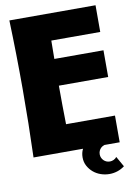

<svg xmlns="http://www.w3.org/2000/svg" viewBox="-93 -762 672 970"><g transform="rotate(-10 242.5 -277.0)"><path d="M467 -703V-566H216L215 -472H467V-335H214Q214 -285 214.5 -236Q215 -187 216 -137H467V0H389L384 2Q376 5 370 11Q364 17 360.5 25Q357 33 357 43Q357 52 360.5 60Q364 68 370 74Q376 80 384 83.5Q392 87 402 87Q412 87 421.5 82.5Q431 78 437 70L467 123Q450 136 430 142.5Q410 149 389 149Q366 149 344.5 141.5Q323 134 306.5 120Q290 106 279.5 86.5Q269 67 269 43Q269 19 279 0H25Q31 -175 31 -350Q31 -527 25 -703Z"/></g></svg>

Font: CAT Rhythmus
Style: Regular
Weight: 400
Designer: Peter Wiegel nach alter Vorlage
Foundry: Peter Wiegel
Version: 1.000